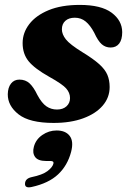

<svg xmlns="http://www.w3.org/2000/svg" viewBox="-20 -500 537 802"><path d="M218 -42.5Q243 -42.5 257.8 -56Q272.5 -69.5 272.5 -90.5Q272.5 -112.5 256.2 -130.8Q240 -149 186 -179Q124.5 -213.5 99.5 -244.2Q74.5 -275 74.5 -320Q74.5 -363 102.2 -399.2Q130 -435.5 183.2 -457.5Q236.5 -479.5 313 -479.5Q402.5 -479.5 446.2 -447Q490 -414.5 490.5 -366Q490.5 -334.5 477.8 -318Q465 -301.5 442 -301.5Q421 -301.5 405.2 -315Q389.5 -328.5 373.5 -363.5Q357 -394.5 337.8 -410.2Q318.5 -426 292.5 -426Q267.5 -426 253 -413Q238.5 -400 238.5 -377.5Q238.5 -357 255 -335.8Q271.5 -314.5 325 -281.5Q370 -254 394.5 -232Q419 -210 428.5 -187.5Q438 -165 438 -136.5Q438 -92.5 409 -58.8Q380 -25 327.5 -5.8Q275 13.5 204 13.5Q103.5 13.5 57.8 -22.2Q12 -58 12.5 -106.5Q13 -134.5 26 -151Q39 -167.5 61 -167.5Q86.5 -167.5 103.5 -151.8Q120.5 -136 136 -103.5Q154.5 -69 174 -55.8Q193.5 -42.5 218 -42.5ZM173 172.5Q138.5 172.5 126.5 155.5Q114.5 138.5 121.5 113Q129.5 82.5 156.8 63.8Q184 45 216.5 45Q254 45 271.2 67.8Q288.5 90.5 277 134.5Q262 191.5 222.5 228.5Q183 265.5 112.5 281Q83 287.5 84.5 266.5Q85.5 246 111.5 240Q157.5 230.5 178.2 214.8Q199 199 203 184Q206 172.5 191.5 172.5Z"/></svg>

Font: Fraunces 9pt
Style: Bold Italic
Weight: 700
Italic angle: -16°
Version: Version 1.000;[b76b70a41]